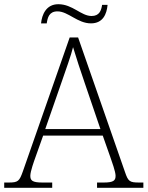

<svg xmlns="http://www.w3.org/2000/svg" viewBox="-23 -892 701 912"><path d="M409 -781C466 -781 484 -825 488 -869H462C458 -842 449 -816 412 -816C362 -816 322 -872 254 -872C196 -872 176 -822 172 -781H199C203 -808 210 -838 250 -838C301 -838 345 -781 409 -781ZM-3 0H225V-25H178C130 -25 121 -35 121 -57C121 -78 139 -127 145 -144L182 -248H465L502 -143C508 -125 526 -77 526 -57C526 -35 517 -25 470 -25H438V0H658V-25H638C593 -25 586 -30 571 -74L348 -714H308L86 -79C69 -31 63 -25 18 -25H-3ZM192 -279 271 -506C288 -555 316 -633 324 -668C337 -624 361 -551 380 -496L454 -279Z"/></svg>

Font: Noto Serif Telugu ExtraLight
Style: Regular
Weight: 200
Designer: Jelle Bosma - Monotype Design Team
Foundry: Monotype Imaging Inc.
Version: Version 2.005